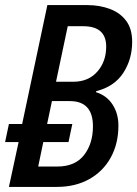

<svg xmlns="http://www.w3.org/2000/svg" viewBox="-25 -734 539 754"><path d="M10 0 48 -176H-5L10 -247H62L161 -714H318Q367 -714 407.5 -698.5Q448 -683 471 -651.5Q494 -620 494 -570Q494 -501 459 -447.5Q424 -394 353 -376L352 -372Q394 -359 417 -323.5Q440 -288 440 -241Q440 -170 410 -115.5Q380 -61 325.5 -30.5Q271 0 198 0ZM263 -413Q322 -413 357 -452.5Q392 -492 392 -551Q392 -631 302 -631H241L195 -413ZM200 -80Q270 -80 305 -125Q340 -170 340 -238Q340 -337 249 -337H179L160 -247H259L244 -176H145L125 -80Z"/></svg>

Font: Noto Sans Condensed Medium
Style: Italic
Weight: 500
Width: 3
Italic angle: -12°
Designer: Monotype Design Team
Foundry: Monotype Imaging Inc.
Version: Version 2.013; ttfautohint (v1.8.4.7-5d5b)